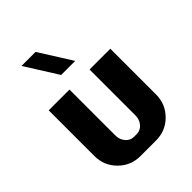

<svg xmlns="http://www.w3.org/2000/svg" viewBox="-209 -839 948 948"><g transform="rotate(-45 265.0 -365.0)"><path d="M480 -160.2Q480 -93.8 433.3 -46.9Q386.7 0 319.8 0H210Q143.6 0 96.7 -46.9Q49.8 -93.8 49.8 -160.2V-480H194.8V-160.2Q194.8 -130.4 212.4 -110.1Q230 -89.8 254.9 -89.8H274.9Q299.8 -89.8 317.4 -110.1Q335 -130.4 335 -160.2V-480H480ZM314.9 -560.1H216.8L109.9 -730H208Z"/></g></svg>

Font: Laconic
Style: Bold
Weight: 700
Designer: Robby Woodard
Version: Version 1.000